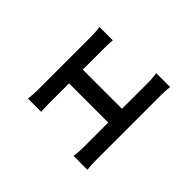

<svg xmlns="http://www.w3.org/2000/svg" viewBox="-78 -835 1157 1157"><g transform="rotate(-45 500.0 -257.0)"><path d="M199 -535Q216 -533 238 -531.5Q260 -530 275 -530H734Q752 -530 772 -531.5Q792 -533 809 -535V-422Q792 -424 771.5 -424.5Q751 -425 734 -425H275Q260 -425 237.5 -424.5Q215 -424 199 -422ZM439 -30V-473H556V-30ZM149 -97Q167 -94 188.5 -92.5Q210 -91 228 -91H780Q801 -91 819.5 -93Q838 -95 854 -97V21Q838 19 815.5 18Q793 17 780 17H228Q210 17 189 18Q168 19 149 21Z"/></g></svg>

Font: Noto Sans SC SemiBold
Style: Regular
Weight: 600
Designer: Ryoko NISHIZUKA 西塚涼子 (kana, bopomofo & ideographs); Paul D. Hunt (Latin, Greek & Cyrillic); Sandoll Communications 산돌커뮤니
Foundry: Adobe
Version: Version 2.004-H2;hotconv 1.0.118;makeotfexe 2.5.65603